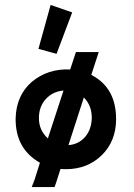

<svg xmlns="http://www.w3.org/2000/svg" viewBox="-20 -676 540 774"><path d="M448 -196Q448 -107 390 -50Q332 6 246 6Q231 6 224 5L206 61Q205 62 200 78H110H108Q110 71 118 49Q113 69 110 78L141 -20Q42 -76 43 -198Q45 -290 107 -345Q172 -400 263 -396L286 -466H378L348 -374Q448 -323 448 -196ZM350 -201Q350 -251 318 -283L256 -91Q297 -94 323 -124Q349 -154 350 -201ZM173 -118 236 -311Q192 -307 164.5 -276.5Q137 -246 137 -201Q136 -152 173 -118ZM184 -656 271 -626 208 -459 135 -479Z"/></svg>

Font: GFS Neohellenic Rg
Style: Bold
Weight: 700
Designer: Designed by Takis Katsoulidis and George D. Matthiopoulos.
Foundry: Designed by Takis Katsoulidis and George D. Matthiopoulos.
Version: Version 1.0